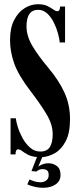

<svg xmlns="http://www.w3.org/2000/svg" viewBox="-20 -731 376 909"><path d="M185 158Q160.5 158 138.8 152Q117 146 109.5 142L119.5 118.5Q125 121.5 140.2 126.8Q155.5 132 171.5 132Q187.5 132 199 123.2Q210.5 114.5 210.5 98Q210.5 80.5 201.8 75Q193 69.5 182.5 69.5Q165 69.5 152.5 81L129 79L155 12.5Q128 10 111.5 1Q95 -8 84.5 -16Q74 -24 65.5 -24Q53.5 -24 53.5 0H30V-171H55Q56 -157 63.8 -131.2Q71.5 -105.5 86.2 -78.2Q101 -51 122.2 -32.2Q143.5 -13.5 170.5 -13.5Q202.5 -13.5 216 -34.8Q229.5 -56 229.5 -95.5Q229.5 -142 199.8 -191.2Q170 -240.5 125 -299Q67.5 -374 47.5 -430Q27.5 -486 27.5 -541Q27.5 -598.5 47 -636.2Q66.5 -674 96.8 -692.5Q127 -711 159.5 -711Q186.5 -711 203.8 -702.8Q221 -694.5 232 -686.2Q243 -678 251 -678Q257.5 -678 260.8 -682.8Q264 -687.5 264.5 -700H288V-530H263Q261.5 -546 254.8 -571.8Q248 -597.5 235.2 -623.5Q222.5 -649.5 203.8 -667Q185 -684.5 160.5 -684.5Q105.5 -684.5 105.5 -606Q105.5 -561.5 132.2 -515.5Q159 -469.5 209.5 -409Q259.5 -349.5 285.5 -292Q311.5 -234.5 311.5 -167Q311.5 -101.5 291.2 -62.8Q271 -24 240.8 -6.5Q210.5 11 180 13L161 58.5Q165.5 53.5 179.2 47.8Q193 42 210 42Q232 42 249.2 55Q266.5 68 266.5 97Q266.5 126.5 243 142.2Q219.5 158 185 158Z"/></svg>

Font: Imbue 50pt
Style: Bold
Weight: 700
Designer: Tyler Finck
Foundry: Etcetera Type Company
Version: Version 1.102; ttfautohint (v1.8.3)